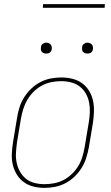

<svg xmlns="http://www.w3.org/2000/svg" viewBox="-20 -904 540 932"><path d="M195 8Q168 8 142 1.5Q116 -5 95.5 -20Q75 -35 61.5 -57Q48 -79 42 -105Q36 -131 37.5 -158.5Q39 -186 43 -213L63 -333Q67 -359 75 -384Q83 -409 97.5 -432Q112 -455 132 -474Q152 -493 176 -505.5Q200 -518 226 -523Q252 -528 278 -528Q305 -528 331.5 -521.5Q358 -515 378.5 -500Q399 -485 412.5 -463Q426 -441 431.5 -415Q437 -389 436 -361.5Q435 -334 431 -307L411 -187Q406 -161 398 -136Q390 -111 375.5 -88Q361 -65 341 -46Q321 -27 297 -14.5Q273 -2 247 3Q221 8 195 8ZM196 -10Q219 -10 243 -14.5Q267 -19 289 -30.5Q311 -42 329.5 -60Q348 -78 360.5 -99Q373 -120 380 -143.5Q387 -167 391 -190L411 -310Q415 -334 416 -358.5Q417 -383 412.5 -406.5Q408 -430 396.5 -450Q385 -470 367 -484Q349 -498 325.5 -504Q302 -510 277 -510Q254 -510 230.5 -505.5Q207 -501 185 -489.5Q163 -478 144.5 -460Q126 -442 113.5 -421Q101 -400 93.5 -376.5Q86 -353 82 -330L62 -210Q59 -186 57.5 -161.5Q56 -137 61 -113.5Q66 -90 77.5 -70Q89 -50 106.5 -36Q124 -22 147.5 -16Q171 -10 196 -10ZM404 -644Q398 -644 392.5 -646Q387 -648 383 -652.5Q379 -657 378.5 -663.5Q378 -670 379 -676Q379 -681 381.5 -685Q384 -689 388 -691.5Q392 -694 396 -695.5Q400 -697 405 -697Q411 -697 416.5 -694.5Q422 -692 426 -687.5Q430 -683 431 -676.5Q432 -670 431 -664Q430 -659 427.5 -655Q425 -651 421.5 -648.5Q418 -646 413.5 -645Q409 -644 404 -644ZM204 -644Q198 -644 192.5 -646Q187 -648 183 -652.5Q179 -657 178.5 -663.5Q178 -670 179 -676Q179 -681 181.5 -685Q184 -689 188 -691.5Q192 -694 196 -695.5Q200 -697 205 -697Q211 -697 216.5 -694.5Q222 -692 226 -687.5Q230 -683 231 -676.5Q232 -670 231 -664Q230 -659 227.5 -655Q225 -651 221.5 -648.5Q218 -646 213.5 -645Q209 -644 204 -644ZM188 -866 189 -884H489L488 -866Z"/></svg>

Font: Iosevka Term Curly Th Obl
Style: Regular
Weight: 100
Italic angle: -9°
Designer: Belleve Invis
Foundry: Belleve Invis
Version: Version 32.3.0